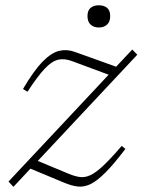

<svg xmlns="http://www.w3.org/2000/svg" viewBox="-20 -714 562 744"><path d="M13 -10.5 401 -424.5 261 -476.5Q230 -488.5 205 -482.5Q180 -476.5 152.5 -447Q125 -417.5 86.5 -358.5L69 -369Q111.5 -441 145.5 -475.5Q179.5 -510 209.5 -517Q239.5 -524 269.5 -513L430 -455.5L492.5 -522L512 -502L126.5 -90.5L247.5 -40Q271 -30.5 290 -28Q309 -25.5 330.2 -35.2Q351.5 -45 380.2 -72Q409 -99 451.5 -148.5L466 -137Q421.5 -78.5 389.2 -46Q357 -13.5 331.5 -1Q306 11.5 281.5 8.8Q257 6 227.5 -6.5L98 -60.5L32 10ZM363 -607.5Q343 -607.5 331 -618.8Q319 -630 319 -651.5Q319 -673.5 331 -683.5Q343 -693.5 363 -693.5Q383 -693.5 395 -683.5Q407 -673.5 407 -651.5Q407 -630 395 -618.8Q383 -607.5 363 -607.5Z"/></svg>

Font: Newsreader 6pt ExtraLight
Style: Italic
Weight: 275
Italic angle: -17°
Designer: Hugues Gentile
Foundry: Production Type
Version: Version 1.003; ttfautohint (v1.8.3)